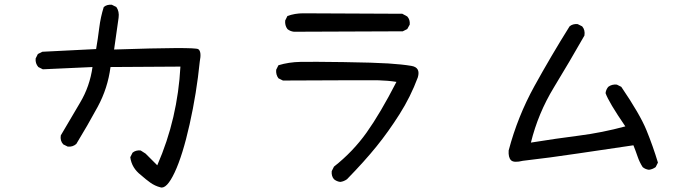

<svg xmlns="http://www.w3.org/2000/svg" viewBox="-20 -759 3040 834"><path d="M676.8 54.7Q653.3 48.8 632.8 34.2Q612.3 19.5 592.8 2Q551.8 -29.3 545.9 -76.2L555.7 -95.7Q569.3 -107.4 590.8 -105.5L612.3 -91.8L663.1 -41Q708 -143.6 732.9 -251Q757.8 -358.4 763.7 -469.7L460 -467.8Q448.2 -376 404.3 -294.9Q360.4 -213.9 311.5 -133.8Q295.9 -120.1 274.4 -122.1L254.9 -131.8Q240.2 -147.5 244.1 -170.9Q286.1 -243.2 328.1 -313.5Q370.1 -383.8 381.8 -467.8L166 -458L146.5 -467.8Q132.8 -483.4 134.8 -504.9L144.5 -524.4L164.1 -534.2L397.5 -545.9Q405.3 -590.8 411.1 -638.2Q417 -685.5 430.7 -728.5Q444.3 -740.2 465.8 -738.3L485.4 -728.5Q499 -709 495.1 -681.6L475.6 -543.9Q826.2 -555.7 841.3 -545.4Q856.4 -535.2 847.7 -491.2Q834 -354.5 803.7 -219.2Q773.4 -84 738.8 -10.3Q704.1 63.5 676.8 54.7Z M1458 31.2Q1442.4 29.3 1430.7 19.5Q1418.9 5.9 1420.9 -15.6L1430.7 -35.2Q1512.7 -99.6 1572.3 -183.1Q1631.8 -266.6 1702.1 -403.3Q1665 -409.2 1625 -410.2Q1585 -411.1 1209 -409.2L1189.5 -418.9Q1177.7 -434.6 1179.7 -456.1L1189.5 -475.6Q1234.4 -489.3 1285.6 -490.2Q1336.9 -491.2 1471.7 -489.3Q1606.4 -487.3 1667 -483.4Q1727.5 -479.5 1767.6 -472.7Q1807.6 -465.8 1794.9 -422.9Q1763.7 -338.9 1715.3 -262.7Q1667 -186.5 1615.2 -122.6Q1563.5 -58.6 1487.3 19.5Q1473.6 29.3 1458 31.2ZM1256.8 -621.1Q1240.2 -623 1228.5 -632.8Q1216.8 -648.4 1218.8 -669.9L1228.5 -689.5Q1260.7 -701.2 1296.9 -701.2Q1333 -701.2 1727.5 -699.2L1749 -687.5Q1761.7 -673.8 1759.8 -652.3L1749 -632.8L1729.5 -623Z M2798.8 -21.5Q2783.2 -23.4 2771.5 -33.2Q2757.8 -54.7 2749.5 -79.1Q2741.2 -103.5 2731.4 -127.9Q2610.4 -110.4 2490.2 -92.3Q2370.1 -74.2 2251 -60.5Q2211.9 -50.8 2199.7 -63Q2187.5 -75.2 2189.5 -105.5Q2228.5 -252.9 2301.3 -384.8Q2374 -516.6 2454.1 -644.5Q2467.8 -656.2 2489.3 -654.3L2508.8 -644.5Q2522.5 -628.9 2518.6 -604.5Q2454.1 -491.2 2385.7 -378.9Q2317.4 -266.6 2286.1 -139.6Q2395.5 -157.2 2495.1 -169.9Q2594.7 -182.6 2696.3 -210Q2624 -315.4 2610.4 -354.5Q2612.3 -370.1 2622.1 -381.8Q2637.7 -393.6 2659.2 -391.6L2678.7 -381.8Q2759.8 -262.7 2788.1 -193.4Q2816.4 -124 2837.9 -52.7L2828.1 -33.2Q2814.5 -23.4 2798.8 -21.5Z"/></svg>

Font: NaikaiFont
Style: Regular-Lite
Weight: 400
Version: Version 1.67